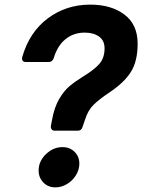

<svg xmlns="http://www.w3.org/2000/svg" viewBox="-20 -798 615 830"><path d="M216 -233Q208 -233 203.5 -238.5Q199 -244 200 -253L205 -280Q215 -335 236 -370.5Q257 -406 281 -426Q305 -446 342 -469Q388 -497 410 -522.5Q432 -548 432 -589Q432 -623 408 -640Q384 -657 346 -657Q298 -657 263 -628.5Q228 -600 212 -546Q206 -530 191 -530H91Q82 -530 78 -535.5Q74 -541 76 -551Q107 -659 186.5 -718.5Q266 -778 370 -778Q461 -778 518 -735Q575 -692 575 -609Q575 -533 545.5 -486.5Q516 -440 451 -397Q409 -369 384.5 -345Q360 -321 347 -279L336 -247Q331 -233 316 -233ZM147 -61Q147 -101 178.5 -131.5Q210 -162 250 -162Q282 -162 302.5 -141.5Q323 -121 323 -91Q323 -64 308 -40Q293 -16 269 -2Q245 12 220 12Q188 12 167.5 -9Q147 -30 147 -61Z"/></svg>

Font: Open Sauce Two ExtraBold Italic
Style: Regular
Weight: 800
Italic angle: -10°
Designer: Alfredo Marco Pradil
Foundry: Creative Sauce Fz LLC
Version: Version 1.477